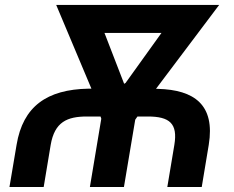

<svg xmlns="http://www.w3.org/2000/svg" viewBox="-20 -747 934 767"><path d="M154.5 0 182.5 -168.3C198.2 -259.6 247.9 -281.6 327.4 -281.6H381.7L384.6 -272.7L339.1 0H475.1L520.2 -268.8L529.1 -281.6H570.3C657.3 -281.6 690.7 -253.9 676.5 -168.3L648.4 0H785.9L813.9 -168.3C840.2 -328.8 755.7 -388.1 611.2 -392L603.3 -392.4L855.5 -727.3H204.5L345.2 -392.8H333.1C167.3 -389.6 71.7 -322.1 46.2 -168.3L17.8 0ZM397.4 -615.4H625L481.5 -415.5L475.9 -412.3Z"/></svg>

Font: Margiela Sans Semi Bold
Style: Italic
Weight: 600
Italic angle: -9.39999°
Designer: Stefan Endress, Andreas Faust
Version: Version 1.100;FEAKit 1.0